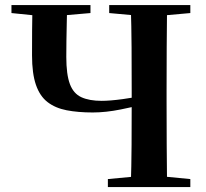

<svg xmlns="http://www.w3.org/2000/svg" viewBox="-20 -761 839 781"><path d="M161.5 -694.2 26.6 -707.9V-740.5H348V-707.9L189.7 -694.2ZM357.1 -303.5Q297.6 -303.5 251.4 -312.4Q205.2 -321.3 173.7 -345.5Q142.2 -369.6 126.2 -415.8Q110.3 -461.9 110.3 -535.6Q110.3 -587.2 110.6 -638.6Q111 -690 112 -740.5H253.2Q252.4 -707.3 251.6 -669.3Q250.7 -631.3 250.2 -594.9Q249.7 -558.5 249.7 -529.2Q249.7 -457.9 264.3 -419.1Q278.8 -380.4 310.9 -365.6Q343 -350.8 393.5 -350.8Q427 -350.8 478.9 -357.8Q530.8 -364.7 589.5 -376.9V-342.5Q531.6 -327.8 470.7 -315.7Q409.9 -303.5 357.1 -303.5ZM418.8 0V-32.6L575 -47.3H601.7L754.2 -32.6V0ZM511.9 0Q514.7 -85.2 515.2 -171.4Q515.7 -257.6 515.7 -342.7V-393.6Q515.7 -481.3 515.2 -567.7Q514.7 -654.1 511.9 -740.5H659.6Q658.6 -655.6 658.1 -568.4Q657.6 -481.3 657.6 -393.6V-346.1Q657.6 -259.9 658.1 -173.3Q658.6 -86.6 659.6 0ZM575 -694.2 424.2 -707.9V-740.5H754.2V-707.9L601.7 -694.2Z"/></svg>

Font: Noto Serif TC
Style: Regular
Weight: 200
Designer: Ryoko NISHIZUKA 西塚涼子 (kana & ideographs); Frank Grießhammer (Latin, Greek & Cyrillic); Wenlong ZHANG 张文龙 (bopomofo); San
Foundry: Adobe
Version: Version 2.001;hotconv 1.1.0;makeotfexe 2.6.0